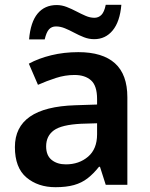

<svg xmlns="http://www.w3.org/2000/svg" viewBox="-20 -769 625 799"><path d="M211 10Q138 10 90 -30.5Q42 -71 42 -157Q42 -240 104.5 -283.5Q167 -327 293 -331L384 -334V-357Q384 -412 359 -434.5Q334 -457 290 -457Q251 -457 212.5 -444.5Q174 -432 138 -416L100 -504Q140 -526 193 -539Q246 -552 306 -552Q407 -552 458.5 -505.5Q510 -459 510 -364V0H420L396 -75H392Q369 -46 344.5 -27Q320 -8 288 1Q256 10 211 10ZM254 -85Q309 -85 346.5 -117Q384 -149 384 -210V-256L318 -254Q236 -250 204 -226.5Q172 -203 172 -160Q172 -122 195 -103.5Q218 -85 254 -85ZM101 -605Q107 -677 136.5 -712.5Q166 -748 216 -748Q237 -748 257.5 -740Q278 -732 298 -721.5Q318 -711 336.5 -703Q355 -695 373 -695Q390 -695 402 -707Q414 -719 420 -749H485Q479 -679 449 -642.5Q419 -606 372 -606Q350 -606 329.5 -614Q309 -622 288.5 -633Q268 -644 249.5 -651.5Q231 -659 213 -659Q195 -659 184 -647Q173 -635 166 -605Z"/></svg>

Font: Noto Sans Symbols SemiBold
Style: Regular
Weight: 600
Version: Version 2.002